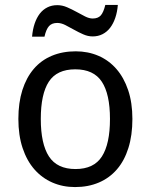

<svg xmlns="http://www.w3.org/2000/svg" viewBox="-20 -756 617 786"><path d="M522 -269Q522 -202.1 505.6 -150.1Q489.3 -98.1 458.7 -62.7Q428.2 -27.3 384.8 -8.8Q341.3 9.8 287.1 9.8Q236.8 9.8 194.3 -8.8Q151.9 -27.3 120.8 -62.7Q89.8 -98.1 72.5 -150.1Q55.2 -202.1 55.2 -269Q55.2 -335.4 71.5 -387Q87.9 -438.5 118.2 -473.9Q148.4 -509.3 192.1 -527.6Q235.8 -545.9 290 -545.9Q340.3 -545.9 382.8 -527.6Q425.3 -509.3 456.3 -473.9Q487.3 -438.5 504.6 -387Q522 -335.4 522 -269ZM147 -269Q147 -167 180.4 -115.5Q213.9 -64 289.1 -64Q364.3 -64 397.2 -115.5Q430.2 -167 430.2 -269Q430.2 -371.1 396.7 -421.6Q363.3 -472.2 288.1 -472.2Q212.9 -472.2 179.9 -421.6Q147 -371.1 147 -269ZM359.4 -606.9Q339.8 -606.9 320.6 -615.5Q301.3 -624 282.7 -634.5Q264.2 -645 247.1 -653.6Q230 -662.1 214.4 -662.1Q192.4 -662.1 180.7 -649.2Q168.9 -636.2 162.1 -606H111.3Q113.8 -635.3 121.8 -659.2Q129.9 -683.1 142.8 -700Q155.8 -716.8 173.8 -725.8Q191.9 -734.9 214.4 -734.9Q234.9 -734.9 254.6 -726.3Q274.4 -717.8 293 -707.5Q311.5 -697.3 328.4 -688.7Q345.2 -680.2 359.4 -680.2Q381.3 -680.2 392.6 -692.9Q403.8 -705.6 411.1 -735.8H462.4Q460 -706.5 451.9 -682.9Q443.8 -659.2 430.9 -642.3Q418 -625.5 399.9 -616.2Q381.8 -606.9 359.4 -606.9Z"/></svg>

Font: WenQuanYi Micro Hei
Style: Regular
Weight: 400
Foundry: Ascender Corporation
Version: Version 0.2.0-beta